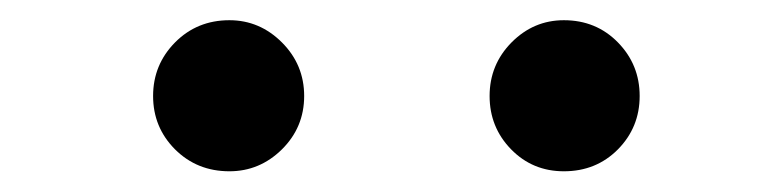

<svg xmlns="http://www.w3.org/2000/svg" viewBox="-20 -740 769 190"><path d="M207 -570.5Q237 -570.5 259 -592.2Q281 -614 281 -645Q281 -676 259 -698Q237 -720 207 -720Q175 -720 153.2 -698Q131.5 -676 131.5 -645Q131.5 -614 153.2 -592.2Q175 -570.5 207 -570.5ZM538 -570.5Q570 -570.5 591.5 -592.2Q613 -614 613 -645Q613 -676 591.5 -698Q570 -720 538 -720Q508 -720 486.2 -698Q464.5 -676 464.5 -645Q464.5 -614 485.8 -592.2Q507 -570.5 538 -570.5Z"/></svg>

Font: Anybody ExtraExpanded Black
Style: Regular
Weight: 900
Width: 8
Version: Version 1.113;gftools[0.9.25]